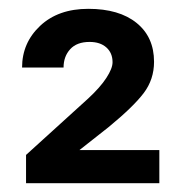

<svg xmlns="http://www.w3.org/2000/svg" viewBox="-20 -745 415 435"><path d="M39 -394 180 -522Q207 -547 221 -568.5Q235 -590 235 -604Q235 -625 221 -637.5Q207 -650 183 -650Q154 -650 139 -633.5Q124 -617 124 -592H30Q30 -648 71 -686.5Q112 -725 180 -725Q250 -725 289.5 -693Q329 -661 329 -605Q329 -565 305.5 -534Q282 -503 226 -457L160 -405H341V-330H39Z"/></svg>

Font: Freesentation 7 Bold
Style: Regular
Weight: 700
Designer: glyphs from Roboto by Christian Robertson / Hangul glyphs from Noto Sans CJK(Source Han Sans) by Jang Soo-young and Kang
Foundry: PT&
Version: Version 2.001